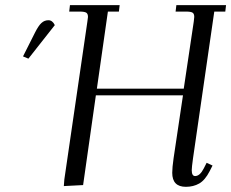

<svg xmlns="http://www.w3.org/2000/svg" viewBox="-20 -722 902 749"><path d="M69.8 -502 116.2 -594.2Q129.9 -621.6 141.6 -632.3Q153.3 -643.1 168.9 -643.1Q184.6 -643.1 193.8 -624L90.8 -493.2ZM229 3.9 231 -22 320.8 -637.2Q323.2 -654.3 323.2 -655.8Q323.2 -668.5 316.4 -672.6Q309.6 -676.8 291 -676.8H250L252.9 -702.1H446.8L443.8 -676.8H400.9L357.9 -376H696.8L735.8 -637.2Q737.8 -650.9 737.8 -655.8Q737.8 -668.5 731.2 -672.6Q724.6 -676.8 706.1 -676.8H665L668 -702.1H861.8L858.9 -676.8H815.9L732.9 -104Q728 -68.8 728 -58.1Q728 -35.2 741.2 -35.2Q759.8 -35.2 774.9 -64.9L786.1 -86.9L809.1 -76.2L797.9 -54.2Q779.8 -19 757.1 -6.1Q734.4 6.8 705.1 6.8Q651.9 6.8 651.9 -47.9Q651.9 -68.4 657.2 -105L693.8 -350.1H354L304.2 0Z"/></svg>

Font: Dihjauti
Style: Italic
Weight: 400
Italic angle: -9°
Designer: T. Christopher White
Version: Version 3.0.0